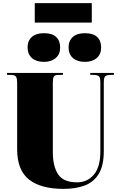

<svg xmlns="http://www.w3.org/2000/svg" viewBox="-20 -1198 776 1232"><path d="M388 14Q242 14 166 -46Q90 -106 90 -240V-668Q90 -693 83.5 -704.5Q77 -716 54 -717L25 -718V-730H384V-718L349 -717Q331 -716 325 -705.5Q319 -695 319 -668V-221Q319 -131 353 -79.5Q387 -28 475 -28Q540 -28 582 -77Q624 -126 624 -228V-668Q624 -697 616.5 -706.5Q609 -716 586 -717L559 -718V-730H711V-718L682 -717Q661 -716 653.5 -706.5Q646 -697 646 -668V-229Q646 -135 613.5 -82Q581 -29 523 -7.5Q465 14 388 14ZM525 -801Q476 -801 448 -825.5Q420 -850 420 -894Q420 -936 447 -960.5Q474 -985 525 -985Q577 -985 603 -961Q629 -937 629 -893Q629 -850 600.5 -825.5Q572 -801 525 -801ZM262 -801Q213 -801 185 -825.5Q157 -850 157 -894Q157 -936 184 -960.5Q211 -985 262 -985Q314 -985 340 -961Q366 -937 366 -893Q366 -850 337.5 -825.5Q309 -801 262 -801ZM203 -1053V-1178H569V-1053Z"/></svg>

Font: Literata 72pt Black
Style: Regular
Weight: 900
Designer: Latin by Veronika Burian and Jose Scaglione. Greek by Irene Vlachou. Cyrillic by Vera Evstafieva.
Foundry: TypeTogether
Version: Version 3.002